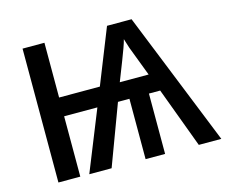

<svg xmlns="http://www.w3.org/2000/svg" viewBox="-101 -852 1164 989"><g transform="rotate(-15 481.5 -357.5)"><path d="M842.8 0 723.1 -321.8H663.1V0H559.1V-321.8H498L377.9 0H258.8L388.2 -321.8H210.9V0H94.2V-713.9H210.9V-421.9H428.2L544.9 -714.8H675.8L962.9 0ZM533.2 -417H687Q643.6 -529.8 626.5 -576.2Q617.7 -601.6 610.8 -626Q606.4 -607.9 596.7 -581.5Q582 -540.5 533.2 -417Z"/></g></svg>

Font: Open Sans
Style: SemiBold
Weight: 600
Foundry: Ascender Corporation
Version: Version 1.10